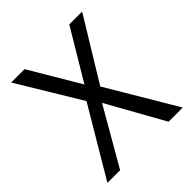

<svg xmlns="http://www.w3.org/2000/svg" viewBox="-193 -850 986 986"><g transform="rotate(-45 300.0 -357.0)"><path d="M573.2 0H470.2L296.9 -310.1L118.2 0H25.9L247.1 -373L41 -713.9H138.2L299.8 -440.9L462.9 -713.9H556.2L350.1 -376Z"/></g></svg>

Font: Apple Sans Adjectives
Style: Regular
Weight: 400
Monospace: yes
Foundry: Apple Sans Adjectives
Version: Version 0.01